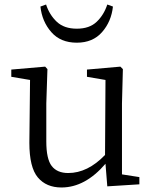

<svg xmlns="http://www.w3.org/2000/svg" viewBox="-20 -816 679 850"><path d="M455 -796 480 -787Q473 -721 432 -674Q391 -627 320 -627Q248 -627 207 -674Q166 -721 159 -787L184 -796Q199 -750 231.5 -719.5Q264 -689 320 -689Q376 -689 408 -719.5Q440 -750 455 -796ZM520 -44 597 -32V0L455 9L447 -91Q357 14 252 14Q185 14 147.5 -30.5Q110 -75 110 -184L113 -462L30 -476V-508L180 -521L190 -510L185 -358V-190Q185 -112 209 -81Q233 -50 282 -50Q368 -50 445 -130L447 -462L365 -476V-508L513 -521L524 -510L520 -358Z"/></svg>

Font: Han-Nom Khai
Style: Regular
Weight: 400
Version: Version 1.200;June 22, 2023;FontCreator 14.0.0.2814 64-bit